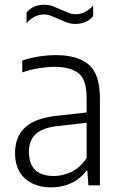

<svg xmlns="http://www.w3.org/2000/svg" viewBox="-20 -782 510 810"><path d="M196 8.5Q127 8.5 85.2 -29.2Q43.5 -67 43.5 -136Q43.5 -206 86.8 -245.2Q130 -284.5 223.5 -294L345.5 -307.5V-369Q345.5 -446.5 311 -473.2Q276.5 -500 210.5 -500Q181.5 -500 145.8 -494.5Q110 -489 74 -476.5V-526.5Q104.5 -537.5 143.2 -543.5Q182 -549.5 216 -549.5Q306.5 -549.5 354 -509.8Q401.5 -470 401.5 -367V0H353L348.5 -61.5H344Q318.5 -27 280 -9.2Q241.5 8.5 196 8.5ZM102 -142Q102 -39.5 207.5 -39.5Q243 -39.5 279.8 -56.2Q316.5 -73 345.5 -115V-264L226 -250.5Q161 -244 131.5 -217Q102 -190 102 -142ZM298 -681Q278 -681 260 -688Q242 -695 225.5 -702.5Q210 -709.5 195.5 -715.2Q181 -721 166.5 -721Q124.5 -721 92 -684V-729.5Q120 -762 167 -762Q187 -762 205 -755Q223 -748 239.5 -740.5Q255 -733.5 269.5 -727.8Q284 -722 298.5 -722Q340.5 -722 373 -759V-713.5Q345 -681 298 -681Z"/></svg>

Font: Encode Sans Semi Condensed Light
Style: Regular
Weight: 300
Width: 4
Designer: Multiple Designers
Foundry: Impallari Type
Version: Version 3.000; ttfautohint (v1.8.3) -l 8 -r 50 -G 200 -x 14 